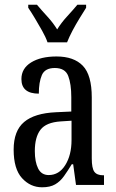

<svg xmlns="http://www.w3.org/2000/svg" viewBox="-20 -786 494 816"><path d="M159 10Q109 10 73.5 -29Q38 -68 38 -150Q38 -230 82.5 -267.5Q127 -305 218 -309L283 -312V-373Q283 -429 270 -463Q257 -497 213 -497Q171 -497 158 -467Q145 -437 145 -388Q71 -388 71 -450Q71 -495 112 -520.5Q153 -546 220 -546Q294 -546 332 -506.5Q370 -467 370 -372V-113Q370 -71 381 -56Q392 -41 419 -41H422V0H303L291 -88H285Q268 -60 252 -37.5Q236 -15 214.5 -2.5Q193 10 159 10ZM187 -42Q231 -42 257.5 -84.5Q284 -127 284 -191V-273L238 -270Q176 -266 152 -234.5Q128 -203 128 -144Q128 -98 142 -70Q156 -42 187 -42ZM182 -606Q174 -629 159 -655.5Q144 -682 128.5 -708Q113 -734 100 -753V-766H137Q158 -741 181.5 -715.5Q205 -690 223 -661Q241 -690 264.5 -715.5Q288 -741 309 -766H346V-753Q334 -734 318 -708Q302 -682 288 -655.5Q274 -629 265 -606Z"/></svg>

Font: Noto Serif Myanmar ExtraCondensed
Style: Regular
Weight: 400
Width: 2
Designer: Ben Mitchell and the Monotype Design Team
Foundry: Monotype Imaging Inc.
Version: Version 2.106; ttfautohint (v1.8.4.7-5d5b)